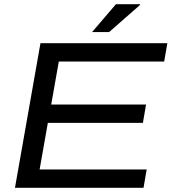

<svg xmlns="http://www.w3.org/2000/svg" viewBox="-20 -891 814 911"><path d="M51 0 172 -686H774L759 -599H259L223 -395H673L658 -308H207L168 -87H676L661 0ZM417 -739 530 -871H644L645 -868L498 -739Z"/></svg>

Font: Archivo SemiExpanded
Style: Italic
Weight: 400
Width: 6
Italic angle: -10°
Designer: Hector Gatti
Foundry: Omnibus-Type
Version: Version 2.001